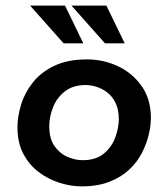

<svg xmlns="http://www.w3.org/2000/svg" viewBox="-20 -651 597 682"><path d="M270 11Q231 11 190.5 -2Q150 -15 116.5 -40.5Q83 -66 62.5 -105.5Q42 -145 42 -198Q42 -237 55 -279.5Q68 -322 97 -358.5Q126 -395 173.5 -417.5Q221 -440 289 -440Q347 -440 398.5 -416Q450 -392 483 -345.5Q516 -299 516 -232Q516 -206 508.5 -173.5Q501 -141 484.5 -108.5Q468 -76 439.5 -49Q411 -22 369 -5.5Q327 11 270 11ZM273 -82Q321 -82 349 -105.5Q377 -129 389.5 -163Q402 -197 402 -227Q402 -262 390.5 -285.5Q379 -309 360.5 -323Q342 -337 321.5 -343Q301 -349 285 -349Q239 -349 210 -326Q181 -303 168 -269Q155 -235 155 -203Q155 -158 174 -131.5Q193 -105 220.5 -93.5Q248 -82 273 -82ZM211 -631 276 -497H206L87 -631ZM358 -631 423 -497H353L234 -631Z"/></svg>

Font: Josefin Sans Thin SemiBold
Style: Italic
Weight: 600
Italic angle: -7°
Version: Version 2.000